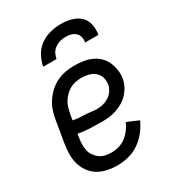

<svg xmlns="http://www.w3.org/2000/svg" viewBox="-181 -842 862 952"><g transform="rotate(-30 250.0 -366.0)"><path d="M210 8Q181 8 152.5 2Q124 -4 101 -18Q78 -32 61.5 -54.5Q45 -77 37.5 -104Q30 -131 30.5 -160.5Q31 -190 36 -219L56 -339Q60 -364 68 -389Q76 -414 91 -436.5Q106 -459 126 -477.5Q146 -496 170 -507.5Q194 -519 219.5 -523.5Q245 -528 270 -528Q295 -528 319.5 -524.5Q344 -521 366 -511.5Q388 -502 405.5 -486Q423 -470 433 -448.5Q443 -427 447 -402.5Q451 -378 447 -353Q444 -333 434 -313Q424 -293 409 -276.5Q394 -260 375 -248.5Q356 -237 335.5 -230Q315 -223 294 -220.5Q273 -218 252 -218Q218 -218 183 -219.5Q148 -221 116 -227L113 -208Q110 -190 109.5 -171.5Q109 -153 112.5 -136Q116 -119 126 -104.5Q136 -90 149.5 -80Q163 -70 180.5 -66Q198 -62 217 -62Q237 -62 258.5 -68Q280 -74 298 -87.5Q316 -101 330 -119.5Q344 -138 352 -158L418 -130Q405 -100 383.5 -73Q362 -46 334 -27Q306 -8 274 0Q242 8 210 8ZM263 -285Q280 -285 297.5 -289.5Q315 -294 330.5 -304Q346 -314 356.5 -330Q367 -346 370 -363Q373 -384 367 -403.5Q361 -423 346 -435.5Q331 -448 311 -453Q291 -458 270 -458Q254 -458 236.5 -454.5Q219 -451 204 -442.5Q189 -434 176 -421Q163 -408 154 -392.5Q145 -377 140.5 -360.5Q136 -344 133 -328L128 -297Q143 -294 160.5 -292.5Q178 -291 195.5 -290.5Q213 -290 229.5 -287.5Q246 -285 263 -285ZM135 -600Q140 -630 156 -659Q172 -688 198.5 -706.5Q225 -725 255.5 -732.5Q286 -740 316 -740Q346 -740 374.5 -732.5Q403 -725 423.5 -706.5Q444 -688 450 -659Q456 -630 451 -600H375Q378 -616 374.5 -630.5Q371 -645 360.5 -655Q350 -665 335.5 -669Q321 -673 305 -673Q289 -673 273.5 -669Q258 -665 243.5 -655Q229 -645 221.5 -630.5Q214 -616 211 -600Z"/></g></svg>

Font: Iosevka Custom
Style: Italic
Weight: 400
Italic angle: -9°
Monospace: yes
Designer: Belleve Invis
Foundry: Belleve Invis
Version: Version 30.3.3; ttfautohint (v1.8.3)